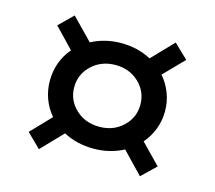

<svg xmlns="http://www.w3.org/2000/svg" viewBox="-77 -644 749 670"><g transform="rotate(15 297.5 -309.5)"><path d="M115 -68 65 -117 134 -189Q113 -213 101.5 -244Q90 -275 90 -309Q90 -344 101.5 -375Q113 -406 134 -430L65 -502L115 -551L190 -474Q239 -500 298 -500Q357 -500 406 -474L480 -551L531 -502L461 -430Q482 -406 494 -375Q506 -344 506 -309Q506 -275 494 -244Q482 -213 461 -189L531 -117L480 -68L406 -145Q357 -119 298 -119Q238 -119 189 -145ZM298 -198Q349 -198 383 -230.5Q417 -263 417 -309Q417 -356 383 -388.5Q349 -421 298 -421Q247 -421 212.5 -388.5Q178 -356 178 -309Q178 -263 212 -230.5Q246 -198 298 -198Z"/></g></svg>

Font: Syne Medium
Style: Regular
Weight: 500
Designer: Lucas Descroix
Foundry: Bonjour Monde
Version: Version 2.200; ttfautohint (v1.8.4)